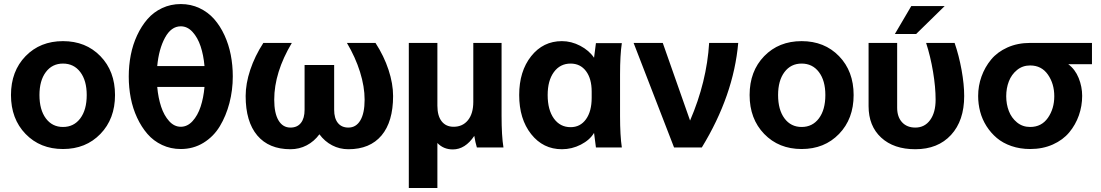

<svg xmlns="http://www.w3.org/2000/svg" viewBox="-20 -728 5437 948"><path d="M475.8 -450.7Q547.9 -376.5 547.9 -258.8Q547.9 -141.1 475.8 -66.7Q403.8 7.8 291 7.8Q178.2 7.8 106.2 -66.7Q34.2 -141.1 34.2 -258.8Q34.2 -376.5 106.2 -450.7Q178.2 -524.9 291 -524.9Q403.8 -524.9 475.8 -450.7ZM174.8 -258.8Q174.8 -186 206.3 -143.6Q237.8 -101.1 291 -101.1Q344.7 -101.1 376.5 -143.6Q408.2 -186 408.2 -258.8Q408.2 -330.1 376.5 -372.1Q344.7 -414.1 291 -414.1Q237.8 -414.1 206.3 -372.1Q174.8 -330.1 174.8 -258.8Z M872.6 7.8Q822.8 7.8 780.3 -12.2Q737.8 -32.2 708 -66.7Q678.2 -101.1 657 -146.7Q635.7 -192.4 625.7 -243.9Q615.7 -295.4 615.7 -350.1Q615.7 -404.8 625.7 -456.3Q635.7 -507.8 657 -553.5Q678.2 -599.1 708 -633.5Q737.8 -668 780.3 -688Q822.8 -708 872.6 -708Q922.4 -708 964.8 -688Q1007.3 -668 1037.4 -633.8Q1067.4 -599.6 1088.4 -554Q1109.4 -508.3 1119.4 -457Q1129.4 -405.8 1129.4 -351.1Q1129.4 -282.7 1112.8 -219.2Q1096.2 -155.8 1065.4 -104.7Q1034.7 -53.7 984.6 -22.9Q934.6 7.8 872.6 7.8ZM756.3 -401.9H989.7Q984.9 -456.1 970.5 -499.3Q956.1 -542.5 930.7 -570.3Q905.3 -598.1 872.6 -598.1Q825.2 -598.1 794.7 -542Q764.2 -485.8 756.3 -401.9ZM872.6 -102.1Q905.3 -102.1 930.7 -129.9Q956.1 -157.7 970.5 -201.2Q984.9 -244.6 989.7 -298.8H756.3Q761.2 -244.6 775.6 -201.2Q790 -157.7 815.2 -129.9Q840.3 -102.1 872.6 -102.1Z M1414.1 8.8Q1307.6 8.8 1250.2 -59.3Q1192.9 -127.4 1192.9 -253.9Q1192.9 -314.9 1215.6 -383.1Q1238.3 -451.2 1280.3 -516.1H1420.9Q1334 -370.1 1334 -235.8Q1334 -169.4 1355 -133.8Q1376 -98.1 1414.1 -98.1Q1447.8 -98.1 1465.8 -121.1Q1483.9 -144 1483.9 -186V-407.2H1629.9V-186Q1629.9 -144 1648.2 -121.1Q1666.5 -98.1 1700.2 -98.1Q1738.3 -98.1 1759.3 -133.8Q1780.3 -169.4 1780.3 -235.8Q1780.3 -300.3 1757.6 -372.8Q1734.9 -445.3 1692.9 -516.1H1834Q1876 -451.2 1898.4 -383.1Q1920.9 -314.9 1920.9 -253.9Q1920.9 -127 1863.8 -59.1Q1806.6 8.8 1700.2 8.8Q1656.7 8.8 1619.9 -10.5Q1583 -29.8 1557.1 -64.9Q1531.2 -29.8 1494.4 -10.5Q1457.5 8.8 1414.1 8.8Z M1998.5 200.2V-516.1H2139.6V-206.1Q2139.6 -156.2 2160.6 -129.2Q2181.6 -102.1 2219.7 -102.1Q2264.2 -102.1 2290.5 -134.5Q2316.9 -167 2316.9 -225.1V-516.1H2456.5V-155.8Q2456.5 -57.1 2465.8 0H2334.5Q2326.7 -25.4 2321.8 -57.1Q2276.9 9.8 2215.8 9.8Q2169.9 9.8 2139.6 -22V200.2Z M2543.5 -258.8Q2543.5 -376 2602.5 -450.4Q2661.6 -524.9 2754.4 -524.9Q2800.8 -524.9 2844.7 -502Q2888.7 -479 2913.1 -442.9Q2915.5 -463.9 2922.4 -515.1H3050.3Q3041.5 -457 3041.5 -359.9V-154.8Q3041.5 -58.1 3050.3 0H2922.4Q2915 -52.7 2913.1 -71.8Q2892.1 -36.6 2847.9 -13.9Q2803.7 8.8 2754.4 8.8Q2661.6 8.8 2602.5 -65.9Q2543.5 -140.6 2543.5 -258.8ZM2901.4 -245.1V-275.9Q2901.4 -339.8 2873.3 -377Q2845.2 -414.1 2797.4 -414.1Q2745.6 -414.1 2714.8 -372.1Q2684.1 -330.1 2684.1 -258.8Q2684.1 -185.5 2714.8 -142.8Q2745.6 -100.1 2797.4 -100.1Q2845.2 -100.1 2873.3 -139.2Q2901.4 -178.2 2901.4 -245.1Z M3308.1 0 3108.4 -516.1H3252.4L3387.2 -132.8Q3469.7 -324.2 3481.4 -516.1H3625Q3602.1 -256.8 3445.3 0Z M4122.8 -450.7Q4194.8 -376.5 4194.8 -258.8Q4194.8 -141.1 4122.8 -66.7Q4050.8 7.8 3938 7.8Q3825.2 7.8 3753.2 -66.7Q3681.2 -141.1 3681.2 -258.8Q3681.2 -376.5 3753.2 -450.7Q3825.2 -524.9 3938 -524.9Q4050.8 -524.9 4122.8 -450.7ZM3821.8 -258.8Q3821.8 -186 3853.3 -143.6Q3884.8 -101.1 3938 -101.1Q3991.7 -101.1 4023.4 -143.6Q4055.2 -186 4055.2 -258.8Q4055.2 -330.1 4023.4 -372.1Q3991.7 -414.1 3938 -414.1Q3884.8 -414.1 3853.3 -372.1Q3821.8 -330.1 3821.8 -258.8Z M4499.5 8.8Q4393.1 8.8 4330.8 -48.6Q4268.6 -106 4268.6 -204.1V-516.1H4409.7V-195.8Q4409.7 -150.9 4433.8 -124.5Q4458 -98.1 4499.5 -98.1Q4545.4 -98.1 4572.5 -135.3Q4599.6 -172.4 4599.6 -235.8Q4599.6 -297.9 4586.9 -373.8Q4574.2 -449.7 4552.7 -516.1H4693.4Q4714.8 -454.1 4727.8 -382.6Q4740.7 -311 4740.7 -253.9Q4740.7 -132.3 4675.8 -61.8Q4610.8 8.8 4499.5 8.8ZM4479.5 -698.2H4644.5L4503.4 -560.1H4398.4Z M5066.4 7.8Q5016.6 7.8 4974.1 -6.8Q4931.6 -21.5 4901.9 -46.6Q4872.1 -71.8 4850.8 -105.2Q4829.6 -138.7 4819.6 -176.5Q4809.6 -214.4 4809.6 -253.9Q4809.6 -304.2 4826.2 -350.3Q4842.8 -396.5 4873.5 -433.8Q4904.3 -471.2 4954.3 -493.7Q5004.4 -516.1 5066.4 -516.1H5371.6V-411.1H5254.4Q5288.6 -385.7 5305.9 -342.8Q5323.2 -299.8 5323.2 -254.9Q5323.2 -204.6 5306.9 -158.2Q5290.5 -111.8 5259.5 -74.5Q5228.5 -37.1 5178.5 -14.6Q5128.4 7.8 5066.4 7.8ZM5066.4 -101.1Q5122.6 -101.1 5154.1 -146.2Q5185.5 -191.4 5185.5 -252.9Q5185.5 -314.5 5154.1 -359.6Q5122.6 -404.8 5066.4 -404.8Q5028.8 -404.8 5001.5 -382.3Q4974.1 -359.9 4961.2 -326.2Q4948.2 -292.5 4948.2 -252.9Q4948.2 -213.4 4961.2 -179.7Q4974.1 -146 5001.5 -123.5Q5028.8 -101.1 5066.4 -101.1Z"/></svg>

Font: LT Superior
Style: Bold
Weight: 400
Designer: Daniel Lyons
Foundry: LyonsType
Version: Version 1.000